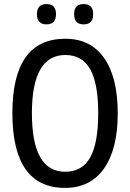

<svg xmlns="http://www.w3.org/2000/svg" viewBox="-20 -916 640 946"><path d="M300.8 9.8Q41 9.8 41 -358.9Q41 -725.1 301.8 -725.1Q426.8 -725.1 493.4 -629.6Q560.1 -534.2 560.1 -357.9Q560.1 -181.6 492.7 -85.9Q425.3 9.8 300.8 9.8ZM300.8 -69.8Q385.3 -69.8 424.6 -140.6Q463.9 -211.4 463.9 -357.9Q463.9 -505.9 424.1 -575.4Q384.3 -645 301.8 -645Q137.2 -645 137.2 -357.9Q137.2 -69.8 300.8 -69.8ZM209 -896Q255.9 -896 255.9 -846.2Q255.9 -795.9 209 -795.9Q162.1 -795.9 162.1 -846.2Q162.1 -896 209 -896ZM392.1 -896Q439 -896 439 -846.2Q439 -795.9 392.1 -795.9Q345.2 -795.9 345.2 -846.2Q345.2 -896 392.1 -896Z"/></svg>

Font: WenQuanYi Micro Hei Mono
Style: Regular
Weight: 400
Foundry: Ascender Corporation
Version: Version 0.2.0-beta